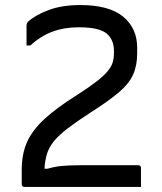

<svg xmlns="http://www.w3.org/2000/svg" viewBox="-20 -740 640 760"><path d="M298 -720Q412 -720 467.5 -674Q523 -628 523 -551V-529Q523 -481 507 -445Q491 -409 450.5 -374.5Q410 -340 336 -293Q282 -258 247.5 -231.5Q213 -205 193.5 -181Q174 -157 166 -131Q158 -105 156 -72H168Q194 -80 223.5 -83Q253 -86 301 -86H527Q538 -86 538 -75V0H77Q66 0 66 -11V-68Q66 -131 87.5 -178.5Q109 -226 156.5 -269.5Q204 -313 282 -362Q332 -394 361.5 -417Q391 -440 406 -458Q421 -476 426 -493Q431 -510 431 -530V-539Q431 -578 408 -602Q395 -616 367 -624Q339 -632 291 -632Q235 -632 188.5 -615Q142 -598 100 -560H85V-638Q85 -648 91 -654Q119 -680 172 -700Q225 -720 298 -720Z"/></svg>

Font: Recursive Mn Lnr St
Style: Regular
Weight: 400
Monospace: yes
Version: Version 1.079;hotconv 1.0.112;makeotfexe 2.5.65598; ttfautoh